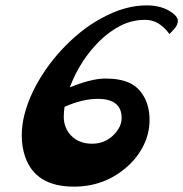

<svg xmlns="http://www.w3.org/2000/svg" viewBox="-20 -693 686 719"><path d="M241.2 -365.7Q322.3 -398.9 375.2 -398.9Q428.2 -398.9 463.4 -383.3Q498.5 -367.7 519.3 -330.8Q540 -293.9 540 -244.4Q540 -194.8 518.6 -150.4Q497.1 -106 459 -71.3Q374 5.9 256.8 5.9Q111.8 5.9 73.7 -107.4Q61.5 -143.6 61.5 -184.8Q61.5 -226.1 72.3 -266.8Q83 -307.6 102.5 -348.6Q122.1 -389.6 149.4 -429.7Q176.8 -469.7 210 -505.6Q243.2 -541.5 281.2 -572.3Q319.3 -603 360.4 -625Q447.3 -672.9 529.3 -672.9Q588.9 -672.9 627 -643.6Q646 -628.9 646 -615.7Q646 -600.1 633.5 -585.9Q621.1 -571.8 614.7 -565.4Q575.7 -618.7 524.7 -618.7Q473.6 -618.7 431.2 -596.7Q388.7 -574.7 352.5 -539.1Q279.8 -467.3 241.2 -365.7ZM221.7 -293Q218.8 -272.9 218.8 -254.4Q218.8 -235.8 225.6 -217.8Q232.4 -199.7 246.1 -185.5Q275.9 -154.8 324.7 -154.8Q371.6 -154.8 404.3 -186.5Q435.5 -217.3 435.5 -251Q435.5 -322.8 346.2 -322.8Q289.1 -322.8 221.7 -293Z"/></svg>

Font: Molle
Style: Regular
Weight: 400
Italic angle: -22°
Designer: Elena Albertoni
Foundry: Elena Albertoni
Version: Version 1.001; ttfautohint (v0.92) -l 12 -r 12 -G 200 -x 10 